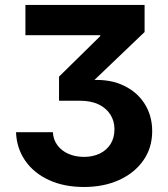

<svg xmlns="http://www.w3.org/2000/svg" viewBox="-20 -559 679 778"><path d="M320.3 198.7Q239.3 198.7 178 170.4Q116.7 142.1 82 91.8Q47.4 41.5 44.9 -23.4H194.3Q195.8 6.8 212.6 29.5Q229.5 52.2 257.6 64.5Q285.6 76.7 320.3 76.7Q356.4 76.7 384.3 63.2Q412.1 49.8 428 24.7Q443.8 -0.5 443.8 -36.1Q443.8 -67.9 427.7 -94Q411.6 -120.1 380.4 -135.5Q349.1 -150.9 302.7 -150.9H219.2V-248.5L386.2 -412.6V-416.5H83V-539.1H565.9V-429.2L326.7 -200.7V-232.4Q410.2 -242.2 470.5 -217Q530.8 -191.9 563.7 -142.1Q596.7 -92.3 596.7 -27.8Q596.7 40 560.8 91.1Q524.9 142.1 462.6 170.4Q400.4 198.7 320.3 198.7Z"/></svg>

Font: Inter 18pt
Style: Bold
Weight: 700
Designer: Rasmus Andersson
Foundry: rsms
Version: Version 4.001;git-66647c0bb